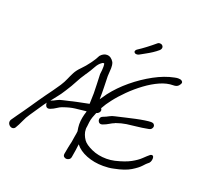

<svg xmlns="http://www.w3.org/2000/svg" viewBox="-166 -920 1204 1168"><g transform="rotate(20 435.5 -336.5)"><path d="M381 91Q371 91 364 84.5Q357 78 359 65Q365 32 367.5 19.5Q370 7 371.5 1Q373 -5 375.5 -16Q378 -27 382 -57Q384 -65 385 -73.5Q386 -82 387 -90Q385 -101 383.5 -112.5Q382 -124 382 -134Q382 -156 386 -177Q390 -198 397 -219V-223Q359 -219 325.5 -215Q292 -211 251 -196H250Q234 -190 219 -179.5Q204 -169 183 -161Q177 -159 173 -159Q161 -159 155.5 -169.5Q150 -180 152 -190Q145 -179 138 -171Q121 -146 108.5 -127.5Q96 -109 79 -84Q63 -61 51 -33.5Q39 -6 25 17Q18 27 7 27Q-4 27 -13 18Q-22 9 -22 -3Q-22 -10 -18 -17Q-3 -40 9.5 -56.5Q22 -73 37 -95Q55 -121 67.5 -139Q80 -157 96 -181Q115 -209 130.5 -230Q146 -251 161.5 -272.5Q177 -294 195 -321Q211 -346 220.5 -368.5Q230 -391 241.5 -413Q253 -435 275 -457L276 -458Q299 -481 322 -512.5Q345 -544 355 -566Q374 -588 397 -588Q424 -588 442 -558Q446 -548 447 -539Q448 -530 448 -521Q448 -507 446.5 -494Q445 -481 445 -468Q446 -425 447 -392.5Q448 -360 447 -319Q455 -330 462.5 -341Q470 -352 477 -362Q520 -418 579 -467Q638 -516 703.5 -551.5Q769 -587 830 -599Q844 -602 853 -602Q868 -602 875.5 -597Q883 -592 883 -585Q883 -576 872 -564Q861 -552 839 -552H838Q798 -552 754 -532.5Q710 -513 666 -480.5Q622 -448 583 -409.5Q544 -371 515 -333Q492 -304 474 -271Q479 -264 479 -258Q479 -251 473 -243.5Q467 -236 456 -233Q449 -217 443 -200Q437 -183 435 -166L432 -139L431 -133Q430 -129 430 -126Q430 -123 430 -119Q430 -102 436.5 -85Q443 -68 453 -54Q469 -32 512 -12.5Q555 7 609 7Q635 7 662 1Q724 -14 759.5 -33.5Q795 -53 815.5 -73Q836 -93 852 -106Q858 -109 862 -109Q874 -109 874 -90Q874 -80 869.5 -69.5Q865 -59 855 -53Q849 -49 831.5 -29.5Q814 -10 777 12.5Q740 35 673 48Q656 52 639 53.5Q622 55 605 55Q546 55 496.5 35.5Q447 16 421 -18Q417 19 408 69Q406 80 398 85.5Q390 91 381 91ZM235 -299Q215 -267 199 -248Q183 -229 166 -206L169 -209Q188 -216 202.5 -224.5Q217 -233 238 -237Q238 -237 264 -243Q290 -249 327.5 -257.5Q365 -266 399 -272L400 -306Q400 -315 400.5 -324Q401 -333 401 -340Q401 -372 399.5 -398Q398 -424 397 -464Q399 -478 400 -490Q401 -502 401 -512Q401 -528 398 -534Q396 -534 391.5 -533.5Q387 -533 383 -529Q365 -517 351.5 -492Q338 -467 316 -434V-435Q291 -398 276 -368.5Q261 -339 235 -299ZM507 -179Q497 -179 491 -186Q485 -193 485 -202Q485 -220 503 -226Q522 -233 536.5 -241.5Q551 -250 572 -254Q572 -254 589.5 -258Q607 -262 634.5 -268.5Q662 -275 692 -281.5Q722 -288 748.5 -292Q775 -296 789 -296Q801 -296 807 -290Q813 -284 813 -276Q813 -268 807 -260.5Q801 -253 788 -251Q746 -243 714 -240Q682 -237 651.5 -232.5Q621 -228 584 -215V-214Q568 -208 553 -198.5Q538 -189 516 -181Q510 -179 507 -179ZM561 -653Q556 -653 551.5 -657Q547 -661 547 -665Q547 -667 549 -672Q551 -677 559 -682Q581 -696 608 -716.5Q635 -737 661 -759Q666 -763 669.5 -763.5Q673 -764 677 -764Q686 -764 692 -758Q698 -752 698 -745Q698 -734 688 -725Q673 -712 654 -699.5Q635 -687 618 -678Q601 -669 593 -664Q575 -653 569 -653Q563 -653 561 -653Z"/></g></svg>

Font: Grape Nuts
Style: Regular
Weight: 400
Designer: Robert E. Leuschke
Foundry: Robert E. Leuschke
Version: Version 1.010; ttfautohint (v1.8.3)